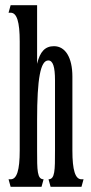

<svg xmlns="http://www.w3.org/2000/svg" viewBox="-20 -720 352 740"><path d="M21 0H140L148 -29C123 -29 123 -64 123 -140V-258C123 -417 136 -487 166 -487C184 -487 192 -463 192 -410V-140C192 -64 192 -29 167 -29L175 0H294L302 -29H294C270 -29 259 -64 259 -140V-425C259 -498 232 -542 188 -542C154 -542 134 -521 123 -474V-700H21L13 -671H21C45 -671 56 -636 56 -560V-140C56 -64 45 -29 21 -29H13Z"/></svg>

Font: Americaine Condensed
Style: Regular
Weight: 400
Width: 3
Designer: Alan Madić
Foundry: ESAD Valence
Version: Version 0.001;Glyphs 3.1.2 (3151)